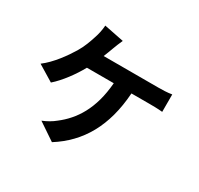

<svg xmlns="http://www.w3.org/2000/svg" viewBox="-178 -1033 1355 1307"><g transform="rotate(30 500.0 -379.5)"><path d="M388 -629C399 -655 408 -681 416 -702C424 -723 437 -758 449 -783L294 -814C292 -780 284 -742 273 -711C261 -673 243 -621 215 -575C177 -512 113 -422 42 -369L167 -293C227 -345 289 -430 329 -503H540C524 -294 441 -171 336 -91C312 -71 277 -50 241 -36L376 55C557 -59 661 -237 679 -503H819C842 -503 886 -503 923 -499V-636C890 -630 845 -629 819 -629Z"/></g></svg>

Font: Noto Sans T Chinese Bold
Style: Bold
Weight: 700
Designer: Ryoko NISHIZUKA (kana & ideographs); Paul D. Hunt (Latin, Greek & Cyrillic); Wenlong ZHANG (bopomofo); Sandoll Communica
Foundry: Adobe Systems Incorporated
Version: Version 1.000;PS 1;hotconv 1.0.78;makeotf.lib2.5.61930